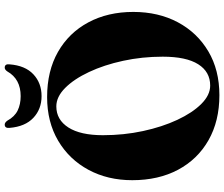

<svg xmlns="http://www.w3.org/2000/svg" viewBox="-88 -846 949 813"><g transform="rotate(-90 386.5 -439.5)"><path d="M382 -714.5Q492.5 -714.5 573.2 -668.5Q654 -622.5 698.2 -540Q742.5 -457.5 742.5 -349.5Q742.5 -243.5 698.8 -161.2Q655 -79 575.8 -32Q496.5 15 390 15Q280.5 15 199.5 -31Q118.5 -77 74.2 -160Q30 -243 30 -354Q30 -458 74 -539.5Q118 -621 197.2 -667.8Q276.5 -714.5 382 -714.5ZM553 -225Q553 -312 535.5 -392.8Q518 -473.5 488 -537.2Q458 -601 420.5 -638.2Q383 -675.5 342.5 -675.5Q286 -675.5 253.2 -624.5Q220.5 -573.5 220.5 -478Q220.5 -390 238 -308.8Q255.5 -227.5 285.5 -163.2Q315.5 -99 353 -61.5Q390.5 -24 430.5 -24Q489 -24 521 -74.8Q553 -125.5 553 -225ZM386 -826.5Q458.5 -826.5 490.5 -883Q498 -894 506.5 -894Q523 -894 520.5 -873.5Q515.5 -807.5 478.5 -772.8Q441.5 -738 386 -738Q331 -738 294 -772.8Q257 -807.5 251.5 -873.5Q249.5 -894 265.5 -894Q274 -894 282 -883Q299 -852 325.2 -839.2Q351.5 -826.5 386 -826.5Z"/></g></svg>

Font: Fraunces 72pt
Style: Bold
Weight: 700
Version: Version 1.000;[b76b70a41]